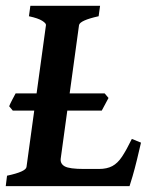

<svg xmlns="http://www.w3.org/2000/svg" viewBox="-23 -635 528 655"><path d="M347.2 -300.8 324.2 -257.8H20.5L8.3 -272.5Q11.2 -280.3 18.6 -294.4Q25.9 -308.6 30.3 -316.4H334ZM458 -148.4Q451.7 -120.6 444.1 -89.6Q436.5 -58.6 429.4 -34.2Q422.4 -9.8 418.9 0H-3.4L1 -35.6Q65.4 -49.3 67.4 -65.4L133.8 -549.3Q134.8 -555.2 121.1 -564Q107.4 -572.8 75.7 -579.6L80.6 -615.2H318.4L313.5 -579.6Q249.5 -565.4 246.6 -549.3L184.1 -93.8Q182.1 -76.2 198 -67.4Q213.9 -58.6 263.7 -58.6H314.5Q341.8 -58.6 360.1 -68.4Q378.4 -78.1 393.3 -100.6Q408.2 -123 426.8 -161.1Z"/></svg>

Font: Gentium Plus
Style: Bold Italic
Weight: 700
Italic angle: -8°
Designer: Victor Gaultney, Annie Olsen, Iska Routamaa, Becca Hirsbrunner
Foundry: SIL International
Version: Version 6.101